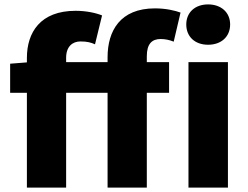

<svg xmlns="http://www.w3.org/2000/svg" viewBox="-20 -851 1124 871"><path d="M835 0H1014V-569H835ZM924 -648C983 -648 1024 -684 1024 -740C1024 -795 983 -831 924 -831C865 -831 825 -795 825 -740C825 -684 865 -648 924 -648ZM26 -430H102V0H280V-430H468V0H646V-430H747V-569H646V-596C646 -653 670 -674 709 -674C728 -674 749 -670 768 -662L799 -794C774 -803 733 -813 683 -813C525 -813 468 -711 468 -591V-569H280V-589C280 -640 309 -663 345 -663C376 -663 393 -658 411 -650L443 -781C416 -792 372 -802 323 -802C163 -802 102 -704 102 -588V-568L26 -562Z"/></svg>

Font: Noto Sans HK Black
Style: Regular
Weight: 900
Designer: Ryoko NISHIZUKA 西塚涼子 (kana, bopomofo & ideographs); Paul D. Hunt (Latin, Greek & Cyrillic); Sandoll Communications 산돌커뮤니
Foundry: Adobe
Version: Version 2.004;hotconv 1.0.118;makeotfexe 2.5.65603